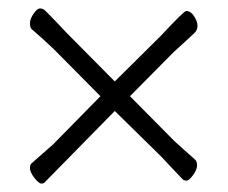

<svg xmlns="http://www.w3.org/2000/svg" viewBox="-20 -597 540 455"><path d="M86 -165Q84 -162 78 -162Q72 -162 61.5 -175.5Q51 -189 51 -198.5Q51 -208 56 -211Q97 -247 106 -255L218 -369L107 -481Q82 -505 55 -528Q51 -532 51 -542Q51 -552 59.5 -564.5Q68 -577 75 -577Q82 -577 88 -571Q112 -547 138 -519L252 -404L361 -512Q415 -570 421 -571Q432 -571 440 -558.5Q448 -546 448 -536Q448 -526 441.5 -519.5Q435 -513 419.5 -499Q404 -485 392 -474L288 -369L393 -263Q408 -249 442 -219Q447 -215 447 -205Q447 -195 437.5 -182Q428 -169 422 -169Q416 -169 413 -172Q371 -216 363 -225L252 -334Z"/></svg>

Font: LXGW WenKai Mono TC Light
Style: Regular
Weight: 300
Designer: LXGW / Fontworks Inc.
Foundry: LXGW / Fontworks Inc.
Version: Version 1.330